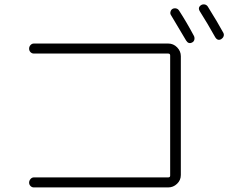

<svg xmlns="http://www.w3.org/2000/svg" viewBox="-20 -862 1040 860"><path d="M752.9 -822.3Q760.7 -826.2 769 -824.2Q777.3 -822.3 782.2 -814.5Q816.4 -761.7 848.6 -701.2Q852.5 -693.4 850.6 -684.6Q848.6 -675.8 840.8 -671.9Q824.2 -663.1 813.5 -680.7Q786.1 -727.5 746.1 -793.9Q741.2 -800.8 743.7 -809.6Q746.1 -818.4 752.9 -822.3ZM911.1 -832Q956.1 -759.8 980.5 -714.8Q984.4 -707 981.4 -699.2Q978.5 -691.4 970.7 -686.5Q954.1 -677.7 943.4 -696.3Q910.2 -755.9 875 -811.5Q864.3 -829.1 881.8 -839.8Q889.6 -843.8 897.9 -841.8Q906.2 -839.8 911.1 -832ZM733.4 -67.4Q742.2 -67.4 742.2 -75.2V-613.3Q742.2 -622.1 733.4 -622.1H131.8Q123 -622.1 116.7 -628.4Q110.4 -634.8 110.4 -644Q110.4 -653.3 116.7 -660.2Q123 -667 131.8 -667H733.4Q756.8 -667 773.4 -649.9Q790 -632.8 790 -610.4V-78.1Q790 -54.7 772.9 -38.6Q755.9 -22.5 733.4 -22.5H131.8Q123 -22.5 116.7 -28.8Q110.4 -35.2 110.4 -43.9Q110.4 -52.7 116.7 -60.1Q123 -67.4 131.8 -67.4Z"/></svg>

Font: Rounded Mgen+ 1m light
Style: Regular
Weight: 200
Designer: [Source Han Sans]
Ryoko NISHIZUKA  (kana & ideographs); Paul D. Hunt (Latin, Greek & Cyrillic); Wenlong ZHANG  (bopomofo
Version: Version 1.059.20150602